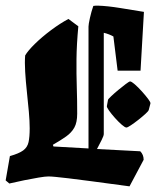

<svg xmlns="http://www.w3.org/2000/svg" viewBox="-20 -645 552 679"><path d="M257 -552Q251 -487 250.5 -435.5Q250 -384 251.5 -338Q253 -292 253 -243Q253 -212 243 -194Q233 -176 214 -162.5Q195 -149 167 -133L169 -127L293 -120V-551Q293 -559 298 -581.5Q303 -604 310 -624Q314 -625 318.5 -625Q323 -625 327 -625Q360 -624 406 -616.5Q452 -609 489 -603L477 -395H396L381 -516Q374 -520 365 -523.5Q356 -527 347 -529V-171Q347 -165 339.5 -150Q332 -135 323 -118L476 -110Q488 -98 488 -80L438 14Q356 3 304 -4Q252 -11 221.5 -14.5Q191 -18 175.5 -19.5Q160 -21 151 -21Q140 -21 116.5 -17Q93 -13 65.5 -7.5Q38 -2 13 4L0 -7L15 -93Q47 -102 62 -113Q77 -124 81 -142.5Q85 -161 85 -191Q85 -216 82 -250Q79 -284 75 -321Q71 -358 69 -391.5Q67 -425 69 -449Q79 -466 103.5 -490Q128 -514 160 -538Q192 -562 222 -578ZM362 -292Q362 -294 373 -304.5Q384 -315 398.5 -327Q413 -339 425 -348Q437 -357 440 -357Q445 -357 457 -346.5Q469 -336 482 -321.5Q495 -307 504 -295Q513 -283 512 -279L506 -256Q505 -252 494 -242Q483 -232 469 -221Q455 -210 443 -202Q431 -194 427 -194Q422 -194 410.5 -204Q399 -214 386.5 -228Q374 -242 365.5 -254Q357 -266 358 -270Z"/></svg>

Font: Grenze Gotisch Black
Style: Regular
Weight: 900
Designer: Renata Polastri
Foundry: Omnibus-Type
Version: Version 1.001